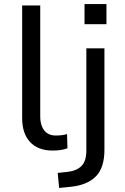

<svg xmlns="http://www.w3.org/2000/svg" viewBox="-20 -732 614 945"><path d="M239 9Q167 9 128 -33Q89 -75 89 -151V-705H178V-160Q178 -130 187 -108.5Q196 -87 213 -76Q230 -65 254 -65Q269 -65 282.5 -66.5Q296 -68 310 -72L312 -2Q295 4 277.5 6.5Q260 9 239 9ZM396 -613V-712H504V-613ZM271 193 264 119 312 114Q357 109 381 85Q405 61 405 9V-494H494V5Q494 48 484 80.5Q474 113 453 135Q432 157 399.5 170.5Q367 184 322 188Z"/></svg>

Font: Nunito Sans 8pt
Style: Regular
Weight: 400
Version: Version 3.101;gftools[0.9.27]